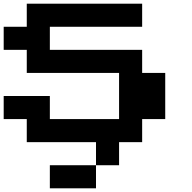

<svg xmlns="http://www.w3.org/2000/svg" viewBox="-20 -1020 1040 1040"><path d="M875 -625V-375H750V-250H625V-125H500V-250H125V-375H0V-500H250V-375H625V-625H125V-750H0V-875H125V-1000H750V-875H250V-750H750V-625ZM250 -125H500V0H250Z"/></svg>

Font: Press Start 2P
Style: Regular
Weight: 400
Designer: CodeMan38
Foundry: CodeMan38
Version: Version 3.000